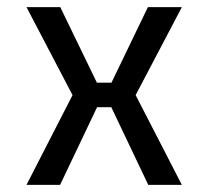

<svg xmlns="http://www.w3.org/2000/svg" viewBox="-20 -520 610 540"><path d="M491.5 -500 361.5 -252.5 491.5 0H397L293 -218.5H253L149 0H54.5L184 -252.5L54.5 -500H149.5L252.5 -287.5H293.5L396 -500Z"/></svg>

Font: League Mono Narrow
Style: Regular
Weight: 400
Width: 3
Designer: Tyler Finck
Foundry: The League of Moveable Type / Tyler Finck
Version: Version 2.210